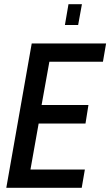

<svg xmlns="http://www.w3.org/2000/svg" viewBox="-20 -894 525 914"><path d="M10 0 131 -687H485L470 -600H215L178 -394H401L387 -306H164L125 -87H384L369 0ZM289 -775 306 -874H370L352 -775Z"/></svg>

Font: Archivo ExtraCondensed Medium
Style: Italic
Weight: 500
Width: 2
Italic angle: -10°
Designer: Hector Gatti
Foundry: Omnibus-Type
Version: Version 2.001